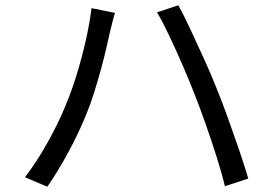

<svg xmlns="http://www.w3.org/2000/svg" viewBox="-20 -719 1040 730"><path d="M229 -317Q251 -369 271 -433.5Q291 -498 306 -564.5Q321 -631 328 -688L417 -670Q412 -654 407 -633.5Q402 -613 398 -597Q393 -574 384.5 -537Q376 -500 364 -456Q352 -412 338 -367.5Q324 -323 308 -284Q280 -215 241 -142.5Q202 -70 160 -9L75 -45Q122 -107 163 -181Q204 -255 229 -317ZM722 -355Q702 -407 676.5 -466Q651 -525 625 -580Q599 -635 577 -672L658 -699Q678 -663 703.5 -608.5Q729 -554 756 -494.5Q783 -435 804 -382Q824 -333 846.5 -270.5Q869 -208 890 -146.5Q911 -85 924 -40L835 -11Q823 -62 804 -121.5Q785 -181 764 -241.5Q743 -302 722 -355Z"/></svg>

Font: Source Han Sans SC
Style: Regular
Weight: 400
Designer: Ryoko NISHIZUKA 西塚涼子 (kana, bopomofo & ideographs); Paul D. Hunt (Latin, Greek & Cyrillic); Sandoll Communications 산돌커뮤니
Foundry: Adobe
Version: Version 2.002;hotconv 1.0.116;makeotfexe 2.5.65601; ttfautoh